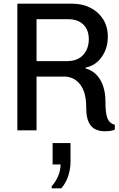

<svg xmlns="http://www.w3.org/2000/svg" viewBox="-20 -706 642 1040"><path d="M546 5Q521 5 498 -5Q475 -15 461 -43Q447 -71 447 -124Q447 -174 436 -206Q425 -238 407.5 -256.5Q390 -275 370 -283Q350 -291 331 -291H178V0H74V-686H372Q426 -686 469.5 -664Q513 -642 538.5 -602Q564 -562 564 -507Q564 -444 531 -397.5Q498 -351 444 -340V-335Q480 -325 503.5 -300Q527 -275 539 -238.5Q551 -202 551 -160Q551 -92 562 -65Q573 -38 602 -30V-4Q592 1 577.5 3Q563 5 546 5ZM178 -375H343Q400 -375 430.5 -408.5Q461 -442 461 -493Q461 -544 431.5 -573Q402 -602 349 -602H178ZM260 314V303Q283 277 295.5 246.5Q308 216 308 185H265V69H362V169Q362 208 350 246Q338 284 312 314Z"/></svg>

Font: Chivo Mono Medium
Style: Regular
Weight: 400
Monospace: yes
Version: Version 1.008